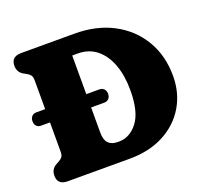

<svg xmlns="http://www.w3.org/2000/svg" viewBox="-121 -843 1050 985"><g transform="rotate(-20 404.0 -350.0)"><path d="M33 -50Q33 -86.5 65 -103.5L80.5 -112Q93 -119 99.2 -128Q105.5 -137 105.5 -155V-315H55Q41 -315 32 -324.8Q23 -334.5 23 -351.5Q23 -367.5 32.5 -377.5Q42 -387.5 56 -387.5H105.5V-545Q105.5 -563 99.2 -572Q93 -581 80.5 -588L65 -596.5Q33 -613.5 33 -650Q33 -700 88.5 -700H379.5Q499.5 -700 589.8 -652Q680 -604 730.2 -519.2Q780.5 -434.5 780.5 -324Q780.5 -230.5 736.8 -157.2Q693 -84 613.5 -42Q534 0 426 0H88.5Q33 0 33 -50ZM404.5 -101.5Q465 -101.5 507.2 -156.8Q549.5 -212 549.5 -329.5Q549.5 -410 527 -470.5Q504.5 -531 462.2 -564.8Q420 -598.5 360.5 -598.5H330V-387.5H402.5Q417 -387.5 426.5 -377.5Q436 -367.5 436 -351.5Q436 -334.5 426.5 -324.8Q417 -315 402.5 -315H330V-178.5Q330 -137.5 347.5 -119.5Q365 -101.5 398.5 -101.5Z"/></g></svg>

Font: Fraunces 72pt SuperSoft Black
Style: Regular
Weight: 900
Version: Version 1.000;[0bf87f6ff]